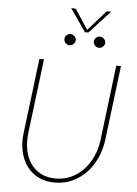

<svg xmlns="http://www.w3.org/2000/svg" viewBox="-65 -1063 802 1122"><g transform="rotate(5 336.0 -502.0)"><path d="M302 -15Q351.5 -15 393 -34.2Q434.5 -53.5 466 -87.2Q497.5 -121 517.8 -166.2Q538 -211.5 544.5 -263.5L598 -703H625.5L571.5 -263.5Q564 -207 541.2 -157.2Q518.5 -107.5 483 -70.5Q447.5 -33.5 400.8 -12.2Q354 9 298.5 9Q243.5 9 201.8 -12.2Q160 -33.5 133.5 -70.5Q107 -107.5 96.5 -157.2Q86 -207 93 -263.5L147 -703H174L120 -264.5Q114 -212.5 122.8 -167Q131.5 -121.5 154.8 -87.8Q178 -54 215 -34.5Q252 -15 302 -15ZM541 -1014.5 418.5 -881.5H398.5L306.5 -1014.5H325Q327.5 -1014.5 331 -1013.8Q334.5 -1013 336.5 -1009L408 -899.5Q409.5 -897.5 410 -895.5L413 -899.5L509.5 -1009Q513 -1013 516.5 -1013.8Q520 -1014.5 522.5 -1014.5ZM349 -830.5Q349 -817.5 338.8 -807.8Q328.5 -798 315.5 -798Q302 -798 292.2 -807.8Q282.5 -817.5 282.5 -830.5Q282.5 -844 292.2 -853.8Q302 -863.5 315.5 -863.5Q328.5 -863.5 338.8 -853.8Q349 -844 349 -830.5ZM522 -830.5Q522 -817.5 511.8 -807.8Q501.5 -798 488.5 -798Q475 -798 465 -807.8Q455 -817.5 455 -830.5Q455 -844 465 -853.8Q475 -863.5 488.5 -863.5Q501.5 -863.5 511.8 -853.8Q522 -844 522 -830.5Z"/></g></svg>

Font: Lato ExtraLight
Style: Italic
Weight: 275
Italic angle: -7°
Designer: Lukasz Dziedzic with Adam Twardoch and Botio Nikoltchev
Foundry: tyPoland Lukasz Dziedzic
Version: Version 2.015; 2015-08-06; http://www.latofonts.com/